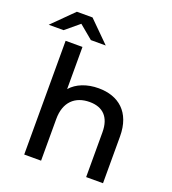

<svg xmlns="http://www.w3.org/2000/svg" viewBox="-207 -1055 1054 1177"><g transform="rotate(20 319.5 -466.5)"><path d="M378 -538C302 -538 237 -513 197 -467V-742H87V0H197V-272C197 -383 260 -440 355 -440C441 -440 491 -391 491 -292V0H601V-305C601 -464 507 -538 378 -538ZM142 -873 231 -799H328L193 -933H91L-44 -799H53Z"/></g></svg>

Font: Montserrat-Alt1 SemBd
Style: Regular
Weight: 600
Designer: Differentunic
Foundry: Differentunic
Version: Version 7.222